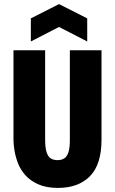

<svg xmlns="http://www.w3.org/2000/svg" viewBox="-20 -906 563 940"><path d="M264 14Q206 14 166.5 -4Q127 -22 103 -49.5Q79 -77 67 -109.5Q55 -142 50.5 -171.5Q46 -201 46 -222V-660H201V-221Q201 -183 208 -161Q215 -139 228.5 -130.5Q242 -122 262 -122Q281 -122 294.5 -130.5Q308 -139 315 -160.5Q322 -182 322 -221V-660H477V-222Q477 -101 420.5 -43.5Q364 14 264 14ZM131 -703V-816L269 -886L407 -816V-703L269 -774Z"/></svg>

Font: Bricolage Grotesque 24pt Condensed ExtraBold
Style: Regular
Weight: 800
Width: 3
Designer: Mathieu Triay
Foundry: Atelier Triay
Version: Version 1.001;gftools[0.9.33.dev8+g029e19f]